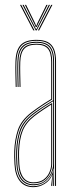

<svg xmlns="http://www.w3.org/2000/svg" viewBox="-20 -770 310 795"><path d="M208 0V-514Q208 -560.8 190.1 -580.9Q172.2 -601 131 -601Q87 -601 68.2 -580.2Q49.5 -559.5 48 -514Q47.2 -490.8 47.8 -463.8Q48.2 -436.8 49 -410H45Q44.2 -436.8 43.8 -464.5Q43.2 -492.2 44 -514Q45.5 -562.8 65.6 -583.9Q85.8 -605 131 -605Q160 -605 177.8 -595.8Q195.5 -586.5 203.8 -566.5Q212 -546.5 212 -514V0ZM118 -7Q147.5 -7 165.5 -21Q183.5 -35 191.8 -54.8Q200 -74.5 200 -91.2V-350.8Q182.8 -340.8 159.2 -325.2Q135.8 -309.8 117.2 -295.2Q79.8 -266.2 66.4 -230.5Q53 -194.8 51 -144.8Q50.5 -129.5 50.8 -121.5Q51 -113.5 52 -90.5Q54 -50.2 71.2 -28.6Q88.5 -7 118 -7ZM118 -11Q90.8 -11 74.4 -31.1Q58 -51.2 56 -90.8Q55 -109.5 54.8 -120Q54.5 -130.5 55 -144.8Q57 -198.2 71.4 -232.1Q85.8 -266 120.2 -292.5Q136.2 -305 157 -319Q177.8 -333 196 -343.8V-91.2Q196 -74.5 188.5 -55.8Q181 -37 163.9 -24Q146.8 -11 118 -11ZM118 -15Q144.8 -15 161 -27.1Q177.2 -39.2 184.6 -57Q192 -74.8 192 -91.2V-336.8Q177.5 -327.8 158.6 -315.1Q139.8 -302.5 122.2 -289Q87.5 -262 74.2 -228.6Q61 -195.2 59 -144.5Q58.5 -129.8 58.8 -122Q59 -114.2 60 -90.8Q62 -54.5 77 -34.8Q92 -15 118 -15ZM118 5Q81.8 5 62 -20.2Q42.2 -45.5 40 -90Q39 -108.5 38.8 -120.2Q38.5 -132 39 -145Q40.8 -192 53.9 -231.8Q67 -271.5 110 -304.8Q121.5 -313.5 135 -323Q148.5 -332.5 163 -342Q177.5 -351.5 192 -360V-514Q192 -552 177.9 -568.5Q163.8 -585 131 -585Q96 -585 80.6 -568.2Q65.2 -551.5 64 -513.5Q63.2 -490.8 63.8 -465.6Q64.2 -440.5 65 -410H61Q60.2 -438 59.8 -465.1Q59.2 -492.2 60 -513.5Q61.2 -552.2 76.9 -570.6Q92.5 -589 131 -589Q166 -589 181 -571.6Q196 -554.2 196 -514V-357.8Q174 -344.8 152.4 -330.2Q130.8 -315.8 112 -301.2Q71.2 -269.5 58 -231.1Q44.8 -192.8 43 -145Q42.5 -129.8 42.8 -121.5Q43 -113.2 44 -90.2Q46.2 -46.2 65.5 -22.6Q84.8 1 118 1Q146.2 1 168 -14.6Q189.8 -30.2 198.8 -57.5H199.8L196.5 -6V0H192.2V-4.8L196.8 -44.5H195.8Q186.2 -21.8 164.4 -8.4Q142.5 5 118 5ZM200.2 0V-10L201.8 -72.2H200.8Q196.2 -45.8 173.9 -24.4Q151.5 -3 118 -3Q86.2 -3 68.2 -25.6Q50.2 -48.2 48 -90.5Q47 -109 46.8 -120Q46.5 -131 47 -144.8Q48.8 -191.8 61.4 -229.2Q74 -266.8 115 -298.5Q128.2 -308.8 143.4 -319Q158.5 -329.2 173.2 -338.6Q188 -348 200 -355V-514Q200 -556.5 184 -574.8Q168 -593 131 -593Q92.2 -593 74.8 -574.6Q57.2 -556.2 56 -513.8Q55.2 -490.5 55.8 -463.8Q56.2 -437 57 -410H53Q52.2 -437.5 51.8 -464.9Q51.2 -492.2 52 -513.8Q53.2 -557.8 71.4 -577.4Q89.5 -597 131 -597Q170 -597 187 -577.8Q204 -558.5 204 -514V0ZM63 -749.8H68L123 -644H118ZM73 -749.8H78L125 -657.8L129 -649.5H131L135 -657.8L182 -749.8H187L132 -644H128ZM83 -749.8H88L125.5 -673.8L129 -664H131L134.5 -673.8L172 -749.8H177L137 -669.2L132 -658.2H128L123 -669.2ZM192 -749.8H197L142 -644H137Z"/></svg>

Font: Big Shoulders Inline Thin
Style: Regular
Weight: 100
Designer: Patric King
Foundry: XO Type Co
Version: Version 2.002